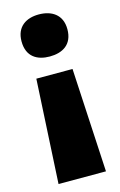

<svg xmlns="http://www.w3.org/2000/svg" viewBox="-114 -706 517 825"><g transform="rotate(-15 145.0 -293.0)"><path d="M249 -563C249 -629 202 -656 146 -656C91 -656 45 -629 45 -563C45 -494 91 -469 146 -469C202 -469 249 -494 249 -563ZM65 -392 40 70H251L226 -392Z"/></g></svg>

Font: Noto Sans Telugu UI Black
Style: Regular
Weight: 900
Designer: Jelle Bosma - Monotype Design Team
Foundry: Monotype Imaging Inc.
Version: Version 2.005